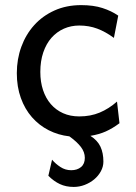

<svg xmlns="http://www.w3.org/2000/svg" viewBox="-20 -528 538 758"><path d="M300.3 -507.8Q349.1 -507.8 384.5 -496.3Q419.9 -484.9 446.8 -466.3L429.7 -378.4Q396.5 -402.8 363.8 -415Q331.1 -427.2 293 -427.2Q260.3 -427.2 232.2 -414.8Q204.1 -402.3 183.3 -378.9Q162.6 -355.5 150.9 -321.3Q139.2 -287.1 139.2 -244.1Q139.2 -204.6 149.9 -172.4Q160.6 -140.1 180.7 -116.9Q200.7 -93.8 229 -81.1Q257.3 -68.4 293 -68.4Q337.4 -68.4 373.5 -83.5Q409.7 -98.6 441.9 -127L451.7 -41.5Q424.3 -21 397.5 -9Q370.6 2.9 336.9 8.3Q365.2 26.4 376.7 51.3Q388.2 76.2 388.2 109.9Q388.2 129.9 378.2 148.2Q368.2 166.5 351.8 180.2Q335.4 193.8 314.5 201.9Q293.5 210 271 210Q240.2 210 216.3 198.7Q192.4 187.5 170.9 166L185.5 102.5Q199.2 118.7 218.5 131.3Q237.8 144 261.2 144Q284.7 144 299.8 131.6Q314.9 119.1 314.9 95.2Q314.9 72.3 299.1 51.8Q283.2 31.2 253.9 10.3Q210 5.4 172.1 -13.9Q134.3 -33.2 106.2 -65.2Q78.1 -97.2 62.3 -141.1Q46.4 -185.1 46.4 -239.3Q46.4 -294.4 64.2 -343.3Q82 -392.1 115 -428.7Q147.9 -465.3 195.1 -486.6Q242.2 -507.8 300.3 -507.8Z"/></svg>

Font: Andika FrenchTight
Style: Regular
Weight: 400
Designer: Victor Gaultney, Annie Olsen, Julie Remington, Don Collingsworth, Eric Hays, Becca Hirsbrunner
Foundry: SIL International
Version: Version 5.000 ; Dig1 Dig4Opn Dig7 LnSpcTght